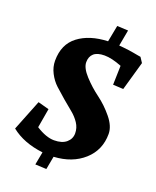

<svg xmlns="http://www.w3.org/2000/svg" viewBox="-156 -850 836 1031"><g transform="rotate(20 262.5 -334.0)"><path d="M422 -565Q364 -588 323 -588Q282 -588 262 -570.5Q242 -553 242 -520.5Q242 -488 280.5 -446Q319 -404 364.5 -370.5Q410 -337 448.5 -290Q487 -243 487 -199Q487 -107 421.5 -48Q356 11 251 17L237 92L173 89L187 15Q76 2 5 -55L75 -231L138 -214L119 -104Q177 -67 222.5 -67Q268 -67 292.5 -88Q317 -109 317 -140.5Q317 -172 299.5 -198.5Q282 -225 256 -246Q230 -267 199.5 -293Q169 -319 143 -343Q117 -367 99.5 -401Q82 -435 82 -471Q82 -565 146 -613.5Q210 -662 314 -666L332 -760L395 -757L378 -665Q432 -661 488 -650L506 -647L525 -618L478 -453L419 -456Z"/></g></svg>

Font: Andada
Style: Bold Italic
Weight: 700
Italic angle: -8.29999°
Designer: Carolina Giovagnoli
Foundry: Carolina Giovagnoli
Version: Version 1.003